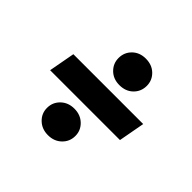

<svg xmlns="http://www.w3.org/2000/svg" viewBox="-139 -724 865 865"><g transform="rotate(45 294.0 -291.0)"><path d="M65 -227 88 -352H533L510 -227ZM265 -13Q226 -13 200.5 -37.5Q175 -62 175 -97Q175 -133 200.5 -157.5Q226 -182 265 -182Q304 -182 329.5 -157.5Q355 -133 355 -98Q355 -62 329.5 -37.5Q304 -13 265 -13ZM333 -400Q294 -400 269 -424.5Q244 -449 244 -484Q244 -520 269 -544.5Q294 -569 333 -569Q373 -569 398 -544.5Q423 -520 423 -485Q423 -449 398 -424.5Q373 -400 333 -400Z"/></g></svg>

Font: DM Sans 11pt Black
Style: Italic
Weight: 900
Italic angle: -10°
Version: Version 4.004;gftools[0.9.30]